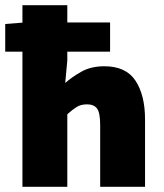

<svg xmlns="http://www.w3.org/2000/svg" viewBox="-28 -716 630 736"><path d="M58 0V-696H230V-484L222 -398Q248 -421 284.5 -441.5Q321 -462 372 -462Q455 -462 491.5 -406.5Q528 -351 528 -258V0H356V-236Q356 -284 344 -300Q332 -316 306 -316Q282 -316 266 -306Q250 -296 230 -278V0ZM-8 -518V-624L68 -630H394V-518Z"/></svg>

Font: Source Sans 3 ExtraLight Black
Style: Regular
Weight: 900
Version: Version 3.052;hotconv 1.1.0;makeotfexe 2.6.0